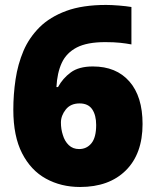

<svg xmlns="http://www.w3.org/2000/svg" viewBox="-20 -744 626 774"><path d="M33.7 -301.8Q33.7 -362.8 42.7 -423.8Q51.8 -484.9 74.7 -539.1Q97.2 -591.8 139.6 -634.3Q181.6 -675.8 247.1 -700Q312.5 -724.1 407.7 -724.1Q428.7 -724.1 459.2 -721.7Q489.7 -719.2 509.8 -715.8V-564.9Q489.7 -568.8 464.6 -571.5Q439.5 -574.2 403.8 -574.2Q331.5 -574.2 289.6 -552.7Q247.6 -530.8 229 -490.5Q210.4 -450.2 207.5 -393.1H213.9Q232.9 -428.2 265.4 -452.1Q297.9 -476.1 354.5 -476.1Q448.7 -476.1 501.7 -415.5Q554.7 -355 554.7 -244.1Q554.7 -124 487.3 -57.1Q419.9 9.8 302.7 9.8Q226.1 9.8 165 -23.9Q104.5 -57.1 69.1 -126Q33.7 -194.8 33.7 -301.8ZM298.8 -143.1Q329.6 -143.1 348.6 -166.5Q367.7 -189.9 367.7 -240.2Q367.7 -279.8 351.6 -303.5Q335.4 -327.1 300.8 -327.1Q264.6 -327.1 245.1 -302.5Q225.6 -277.8 225.6 -250Q225.6 -223.1 233.4 -199.7Q240.7 -174.8 257.3 -158.9Q273.9 -143.1 298.8 -143.1Z"/></svg>

Font: Nokora Black
Style: Regular
Weight: 900
Designer: Danh Hong
Version: Version 8.000; ttfautohint (v1.8.3)